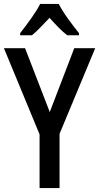

<svg xmlns="http://www.w3.org/2000/svg" viewBox="-20 -960 506 980"><path d="M234 -388 359 -714H466L284 -277V0H182V-274L0 -714H108ZM280 -940Q297 -906 327 -864.5Q357 -823 383 -791V-780H323Q301 -797 278.5 -820Q256 -843 233 -869Q208 -843 185.5 -819.5Q163 -796 143 -780H83V-791Q109 -824 139 -866Q169 -908 185 -940Z"/></svg>

Font: Noto Sans Lao Condensed Medium
Style: Regular
Weight: 500
Width: 3
Designer: Monotype Design Team
Foundry: Monotype Imaging Inc.
Version: Version 2.003; ttfautohint (v1.8.4.7-5d5b)